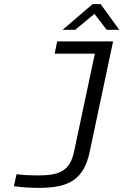

<svg xmlns="http://www.w3.org/2000/svg" viewBox="-20 -700 640 927"><path d="M162 147C136 147 95 146 60 141L47 199C90 205 128 207 169 207C315 207 385 165 413 33L526 -500H256L244 -441H438L338 30C318 127 266 147 162 147ZM282 -556H343L436 -633L495 -556H556L466 -680H427Z"/></svg>

Font: LT Wave Mono Light
Style: Italic
Weight: 300
Designer: Daniel Lyons
Version: Version 2.5 (Glyphs App)